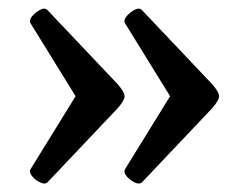

<svg xmlns="http://www.w3.org/2000/svg" viewBox="-20 -494 580 447"><path d="M311 -70 473 -241Q490 -260 490 -270Q490 -280 473 -299L311 -470Q305 -477 294 -471.5Q283 -466 275 -456.5Q267 -447 271 -440L376 -270L271 -100Q267 -93 275 -83.5Q283 -74 294 -69Q305 -64 311 -70ZM91 -70 253 -241Q270 -260 270 -270Q270 -280 253 -299L91 -470Q85 -477 74 -471.5Q63 -466 55 -456.5Q47 -447 51 -440L156 -270L51 -100Q47 -93 55 -83.5Q63 -74 74 -69Q85 -64 91 -70Z"/></svg>

Font: Anvers
Style: Regular
Weight: 400
Designer: Ishtar van Looy
Version: Version 1.000